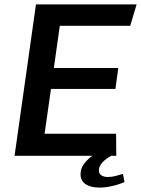

<svg xmlns="http://www.w3.org/2000/svg" viewBox="-20 -706 640 870"><path d="M46 0 143 -686H599L570 -589H251L224 -398H516L503 -303H211L182 -100H506L507 0ZM431 144Q391 144 368 128.5Q345 113 345 83Q345 56 362.5 34Q380 12 399 0H484Q461 12 444.5 29.5Q428 47 428 67Q428 81 439.5 88.5Q451 96 468 96Q486 96 503.5 91.5Q521 87 537 82L544 119Q516 131 486 137.5Q456 144 431 144Z"/></svg>

Font: Chivo Mono Medium Medium
Style: Italic
Weight: 500
Italic angle: -8.05°
Monospace: yes
Version: Version 1.008